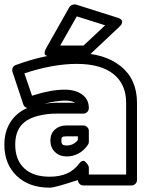

<svg xmlns="http://www.w3.org/2000/svg" viewBox="-40 -825 673 880"><path d="M-20 -162.1Q-20 -220.7 7.1 -264.2Q34.2 -307.6 85 -330.1Q71.3 -333.5 66.9 -346.2L17.1 -496.1Q14.2 -505.9 18.6 -514.9Q22.9 -523.9 32.2 -526.9Q181.6 -582 311 -582Q437.5 -582 512.7 -522Q587.9 -461.9 587.9 -354V0Q587.9 10.7 580.1 17.8Q572.3 24.9 563 24.9H341.8Q331.1 24.9 324 17.1Q316.9 9.3 316.9 0Q211.9 35.2 188 35.2Q92.8 35.2 36.4 -19Q-20 -73.2 -20 -162.1ZM29.8 -162.1Q29.8 -92.8 70.6 -54Q111.3 -15.1 188 -15.1Q278.8 -15.1 321.8 -74.2Q329.1 -84.5 336.7 -86.9Q344.2 -89.4 349.4 -85Q354.5 -80.6 358.9 -75Q363.3 -69.3 365.2 -64.5L367.2 -59.1V-24.9H538.1V-354Q538.1 -439 480 -485.6Q421.9 -532.2 311 -532.2Q203.1 -532.2 71.8 -488.8L106.9 -386.2Q108.9 -386.2 112.8 -388.2Q194.8 -414.1 256.8 -414.1Q304.7 -414.1 335.7 -392.3Q366.7 -370.6 367.2 -330.1Q367.2 -318.8 359.6 -311.5Q352.1 -304.2 341.8 -304.2H216.8Q173.8 -304.2 133.8 -293.9Q80.1 -279.8 54.9 -247.6Q29.8 -215.3 29.8 -162.1ZM164.1 -350.1Q198.2 -354 216.8 -354H304.2Q289.6 -363.8 256.8 -363.8Q221.7 -363.8 164.1 -350.1ZM170.9 -603 277.8 -792Q282.2 -799.3 291 -802.7Q299.8 -806.2 308.1 -804.2L498 -744.1Q500 -743.7 502.7 -742.9Q505.4 -742.2 510.7 -738.8Q516.1 -735.4 518.6 -731Q521 -726.6 518.8 -718.8Q516.6 -710.9 506.8 -702.1L370.1 -573.2Q360.8 -565.9 353 -565.9H192.9Q192.9 -566.4 188.5 -565.7Q184.1 -564.9 178.7 -567.1Q173.3 -569.3 168.7 -572.3Q164.1 -575.2 164.3 -583.3Q164.6 -591.3 170.9 -603ZM190.9 -181.2Q190.9 -212.4 211.7 -231.2Q232.4 -250 264.2 -250H341.8Q351.1 -250 359.1 -242.9Q367.2 -235.8 367.2 -225.1V-174.8Q367.2 -167 362.8 -161.1Q345.7 -135.7 320.3 -121.8Q294.9 -107.9 266.1 -107.9Q232.9 -107.9 211.9 -128.4Q190.9 -148.9 190.9 -181.2ZM235.8 -616.2H342.8L441.9 -709L312 -750ZM241.2 -181.2Q241.2 -168 246.3 -163.1Q251.5 -158.2 266.1 -158.2Q296.4 -158.2 316.9 -183.1V-200.2H264.2Q249 -200.2 245.1 -196.5Q241.2 -192.9 241.2 -181.2Z"/></svg>

Font: Trueno Black Outline
Style: Regular
Weight: 900
Width: 6
Designer: Julieta Ulanovsky
Foundry: Julieta Ulanovsky
Version: Version 3.001b | FøM Fix